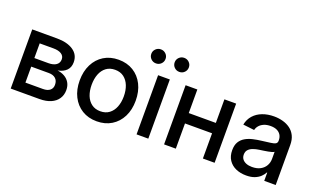

<svg xmlns="http://www.w3.org/2000/svg" viewBox="-79 -1172 2658 1614"><g transform="rotate(20 1250.0 -365.5)"><path d="M64.5 0V-529.3H286.6Q378.4 -529.3 432.6 -492.4Q486.8 -455.6 486.8 -388.2Q486.8 -342.3 459.2 -314.7Q431.6 -287.1 382.8 -277.8Q418 -273.4 446.5 -257.3Q475.1 -241.2 491.7 -213.4Q508.3 -185.5 508.3 -146.5Q508.3 -103 486.3 -69.8Q464.4 -36.6 422.6 -18.3Q380.9 0 321.3 0ZM163.6 -89.4H320.3Q359.9 -89.4 381.8 -106.9Q403.8 -124.5 403.8 -156.2Q403.8 -192.9 381.8 -212.6Q359.9 -232.4 320.3 -232.4H163.6ZM163.6 -309.1H289.6Q334 -309.1 358.9 -326.9Q383.8 -344.7 383.8 -377Q383.8 -407.2 358.2 -423.8Q332.5 -440.4 286.6 -440.4H163.6Z M836.4 11.7Q761.2 11.7 704.8 -22.9Q648.4 -57.6 617.2 -119.4Q585.9 -181.2 585.9 -262.7Q585.9 -344.7 617.2 -407Q648.4 -469.2 704.8 -503.9Q761.2 -538.6 836.4 -538.6Q911.6 -538.6 968 -503.9Q1024.4 -469.2 1055.7 -407Q1086.9 -344.7 1086.9 -262.7Q1086.9 -181.2 1055.7 -119.4Q1024.4 -57.6 968 -22.9Q911.6 11.7 836.4 11.7ZM836.4 -78.1Q883.3 -78.1 915.3 -102.1Q947.3 -126 963.9 -167.7Q980.5 -209.5 980.5 -262.7Q980.5 -316.9 963.9 -358.6Q947.3 -400.4 915.3 -424.6Q883.3 -448.7 836.4 -448.7Q790 -448.7 757.8 -424.8Q725.6 -400.9 709.2 -358.9Q692.9 -316.9 692.9 -262.7Q692.9 -209.5 709.2 -167.7Q725.6 -126 757.8 -102.1Q790 -78.1 836.4 -78.1Z M1190.4 0V-529.3H1295.4V0ZM1347.7 -616.2Q1321.3 -616.2 1302.7 -634.5Q1284.2 -652.8 1284.2 -679.2Q1284.2 -705.1 1302.7 -723.4Q1321.3 -741.7 1347.7 -741.7Q1374 -741.7 1392.6 -723.4Q1411.1 -705.1 1411.1 -679.2Q1411.1 -652.8 1392.8 -634.5Q1374.5 -616.2 1347.7 -616.2ZM1139.2 -616.2Q1112.3 -616.2 1093.8 -634.5Q1075.2 -652.8 1075.2 -679.2Q1075.2 -705.1 1093.8 -723.4Q1112.3 -741.7 1139.2 -741.7Q1165.5 -741.7 1184.1 -723.4Q1202.6 -705.1 1202.6 -679.2Q1202.6 -652.8 1184.1 -634.5Q1165.5 -616.2 1139.2 -616.2Z M1810.1 -318.4V-225.6H1514.6V-318.4ZM1541.5 -529.3V0H1436.5V-529.3ZM1888.7 -529.3V0H1783.7V-529.3Z M2172.9 9.8Q2121.1 9.8 2080.1 -8.3Q2039.1 -26.4 2015.1 -62.3Q1991.2 -98.1 1991.2 -150.4Q1991.2 -195.8 2008.5 -224.6Q2025.9 -253.4 2055.4 -270.5Q2085 -287.6 2122.1 -296.1Q2159.2 -304.7 2198.2 -309.1Q2246.6 -315.4 2275.6 -319.1Q2304.7 -322.8 2317.9 -331.1Q2331.1 -339.4 2331.1 -357.9V-361.8Q2331.1 -389.2 2318.8 -409.4Q2306.6 -429.7 2283.4 -440.7Q2260.3 -451.7 2226.6 -451.7Q2192.4 -451.7 2167.2 -440.9Q2142.1 -430.2 2126.7 -412.4Q2111.3 -394.5 2106.4 -372.6L2005.4 -384.3Q2015.1 -433.6 2045.7 -467.8Q2076.2 -502 2122.8 -519.8Q2169.4 -537.6 2226.6 -537.6Q2267.6 -537.6 2305.2 -527.3Q2342.8 -517.1 2372.1 -495.6Q2401.4 -474.1 2418.2 -439.9Q2435.1 -405.8 2435.1 -357.4V0H2332.5V-73.7H2329.1Q2318.4 -52.7 2298.6 -33.7Q2278.8 -14.6 2248 -2.4Q2217.3 9.8 2172.9 9.8ZM2194.8 -74.2Q2239.7 -74.2 2270 -91.1Q2300.3 -107.9 2315.7 -135.5Q2331.1 -163.1 2331.1 -194.8V-259.3Q2325.7 -254.4 2311.8 -250.2Q2297.9 -246.1 2279.1 -242.7Q2260.3 -239.3 2240.5 -236.3Q2220.7 -233.4 2203.6 -231Q2174.8 -227.1 2149.9 -218Q2125 -209 2110.1 -192.4Q2095.2 -175.8 2095.2 -148.9Q2095.2 -125 2107.9 -108.4Q2120.6 -91.8 2142.8 -83Q2165 -74.2 2194.8 -74.2Z"/></g></svg>

Font: Inter 24pt Medium
Style: Regular
Weight: 500
Designer: Rasmus Andersson
Foundry: rsms
Version: Version 4.001;git-66647c0bb